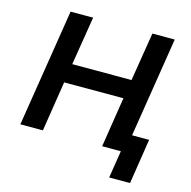

<svg xmlns="http://www.w3.org/2000/svg" viewBox="-122 -826 1104 1111"><g transform="rotate(15 429.5 -270.5)"><path d="M629 164 655 0H548L565 -106H796L754 164ZM53 0 165 -705H300L253 -414H608L655 -705H789L677 0H543L590 -300H235L188 0Z"/></g></svg>

Font: Nunito Sans 8pt
Style: Bold Italic
Weight: 700
Italic angle: -9°
Version: Version 3.101;gftools[0.9.27]